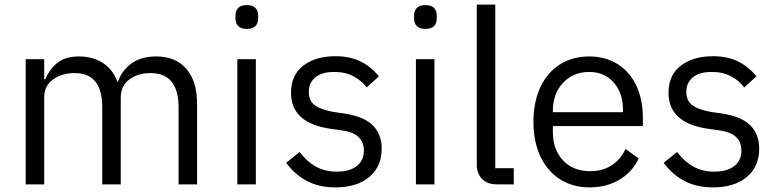

<svg xmlns="http://www.w3.org/2000/svg" viewBox="-20 -797 3360 830"><path d="M91 0V-541H171V-454H175Q196 -500 229.5 -526.5Q263 -553 322 -553Q379 -553 423 -526Q467 -499 488 -443H490Q506 -492 548 -522.5Q590 -553 655 -553Q739 -553 785.5 -499.5Q832 -446 832 -348V0H752V-332Q752 -406 722 -443.5Q692 -481 630 -481Q576 -481 539 -453.5Q502 -426 502 -375V0H422V-332Q422 -407 392.5 -444Q363 -481 302 -481Q248 -481 209.5 -453.5Q171 -426 171 -375V0Z M998 -717V-730Q998 -751 1010 -763Q1022 -775 1047 -775Q1072 -775 1084 -763Q1096 -751 1096 -730V-717Q1096 -696 1084 -684Q1072 -672 1047 -672Q1022 -672 1010 -684Q998 -696 998 -717ZM1086 0H1006V-541H1086Z M1217 -93 1275 -140Q1307 -98 1346 -76.5Q1385 -55 1435 -55Q1491 -55 1522 -79Q1553 -103 1553 -146Q1553 -182 1530 -204.5Q1507 -227 1454 -234L1411 -240Q1238 -264 1238 -396Q1238 -473 1291.5 -513.5Q1345 -554 1430 -554Q1493 -554 1538.5 -531.5Q1584 -509 1618 -467L1565 -419Q1544 -448 1508.5 -467Q1473 -486 1425 -486Q1372 -486 1343.5 -463Q1315 -440 1315 -400Q1315 -361 1341 -342Q1367 -323 1422 -313L1464 -307Q1550 -295 1590 -256.5Q1630 -218 1630 -155Q1630 -77 1576.5 -32Q1523 13 1430 13Q1359 13 1307 -14.5Q1255 -42 1217 -93Z M1770 -717V-730Q1770 -751 1782 -763Q1794 -775 1819 -775Q1844 -775 1856 -763Q1868 -751 1868 -730V-717Q1868 -696 1856 -684Q1844 -672 1819 -672Q1794 -672 1782 -684Q1770 -696 1770 -717ZM1858 0H1778V-541H1858Z M2128 0Q2087 0 2064 -23.5Q2041 -47 2041 -84V-777H2121V-70H2201V0Z M2286 -271Q2286 -356 2316 -420Q2346 -484 2400.5 -518.5Q2455 -553 2527 -553Q2598 -553 2650.5 -519.5Q2703 -486 2731 -426Q2759 -366 2759 -289V-252H2370V-226Q2370 -151 2413.5 -104Q2457 -57 2532 -57Q2584 -57 2623.5 -82Q2663 -107 2684 -153L2741 -112Q2715 -55 2659 -21Q2603 13 2528 13Q2456 13 2401 -22Q2346 -57 2316 -121Q2286 -185 2286 -271ZM2370 -312H2673V-322Q2673 -396 2632.5 -441Q2592 -486 2527 -486Q2458 -486 2414 -439Q2370 -392 2370 -318Z M2849 -93 2907 -140Q2939 -98 2978 -76.5Q3017 -55 3067 -55Q3123 -55 3154 -79Q3185 -103 3185 -146Q3185 -182 3162 -204.5Q3139 -227 3086 -234L3043 -240Q2870 -264 2870 -396Q2870 -473 2923.5 -513.5Q2977 -554 3062 -554Q3125 -554 3170.5 -531.5Q3216 -509 3250 -467L3197 -419Q3176 -448 3140.5 -467Q3105 -486 3057 -486Q3004 -486 2975.5 -463Q2947 -440 2947 -400Q2947 -361 2973 -342Q2999 -323 3054 -313L3096 -307Q3182 -295 3222 -256.5Q3262 -218 3262 -155Q3262 -77 3208.5 -32Q3155 13 3062 13Q2991 13 2939 -14.5Q2887 -42 2849 -93Z"/></svg>

Font: IBM Plex Sans SC
Style: Regular
Weight: 400
Designer: Mike Abbink; Paul van der Laan; Pieter van Rosmalen; Eunyou Noh; Wujin Sim; Chorong Kim; Dohee Lee; Yejin We; Jinhee Kim
Foundry: Sandoll Inc.
Version: Version 1.000